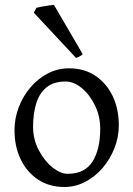

<svg xmlns="http://www.w3.org/2000/svg" viewBox="-20 -747 543 782"><path d="M242.2 14.6Q180.7 14.6 135 -15.6Q89.4 -45.9 64.2 -98.1Q39.1 -150.4 39.1 -216.8Q39.1 -265.1 56.4 -310.3Q73.7 -355.5 104.2 -391.4Q134.8 -427.2 175 -448Q215.3 -468.8 261.2 -468.8Q322.8 -468.8 368.2 -438.5Q413.6 -408.2 438.7 -356Q463.9 -303.7 463.9 -236.8Q463.9 -188 446 -143.1Q428.2 -98.1 397.5 -62.5Q366.7 -26.9 326.7 -6.1Q286.6 14.6 242.2 14.6ZM255.9 -39.1Q325.2 -39.1 356.7 -88.9Q388.2 -138.7 388.2 -222.2Q388.2 -273.9 366.9 -317.6Q345.7 -361.3 313.2 -388.2Q280.8 -415 247.1 -415Q197.8 -415 168.7 -390.6Q139.6 -366.2 127.2 -324.7Q114.7 -283.2 114.7 -231Q114.7 -179.7 137.5 -136Q160.2 -92.3 193.1 -65.7Q226.1 -39.1 255.9 -39.1ZM289.6 -511.2 117.7 -695.3 128.4 -715.3Q134.8 -717.3 148.7 -719.7Q162.6 -722.2 177.2 -724.4Q191.9 -726.6 199.7 -727.1L316.9 -526.4Q306.2 -516.1 289.6 -511.2Z"/></svg>

Font: David Libre
Style: Regular
Weight: 400
Designer: Ismar David, J. Victor Gaultney, Annie Olsen and Meir Sadan
Foundry: Monotype Imaging Inc. & SIL International
Version: Version 1.100; ttfautohint (v1.8.4.7-5d5b)